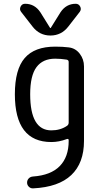

<svg xmlns="http://www.w3.org/2000/svg" viewBox="-20 -780 540 1028"><path d="M275.4 -465.8Q209 -465.8 175.3 -420.4Q141.6 -375 141.6 -275.4Q141.6 -82 254.9 -82Q303.7 -82 338.9 -106.4Q347.7 -112.3 347.7 -124V-448.2Q347.7 -459 335.9 -460.9Q303.7 -465.8 275.4 -465.8ZM254.9 -19.5Q59.6 -19.5 59.6 -275.4Q59.6 -408.2 112.3 -469.2Q165 -530.3 275.4 -530.3Q316.4 -530.3 346.7 -526.4Q383.8 -522.5 406.7 -492.7Q429.7 -462.9 429.7 -424.8V-25.4Q429.7 92.8 361.8 157.2Q293.9 221.7 158.2 228.5Q144.5 229.5 134.8 220.2Q125 210.9 125 197.8Q125 184.6 133.8 175.3Q142.6 166 157.2 165Q252 158.2 299.8 109.4Q347.7 60.5 347.7 -25.4V-29.3Q347.7 -39.1 336.9 -35.2Q295.9 -19.5 254.9 -19.5ZM303.7 -713.9Q334 -759.8 385.7 -759.8Q401.4 -759.8 409.2 -745.1Q417 -730.5 407.2 -716.8L345.7 -637.7Q308.6 -589.8 250 -589.8Q191.4 -589.8 154.3 -637.7L92.8 -716.8Q83 -729.5 90.3 -744.6Q97.7 -759.8 114.3 -759.8Q166 -759.8 196.3 -713.9L248 -630.9Q248 -629.9 250 -629.9Q252 -629.9 252 -630.9Z"/></svg>

Font: Rounded-X Mgen+ 1mn regular
Style: Regular
Weight: 400
Designer: [Source Han Sans]
Ryoko NISHIZUKA  (kana & ideographs); Paul D. Hunt (Latin, Greek & Cyrillic); Wenlong ZHANG  (bopomofo
Version: Version 1.059.20150602